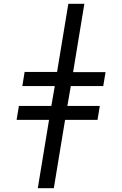

<svg xmlns="http://www.w3.org/2000/svg" viewBox="-20 -843 640 1006"><path d="M178 143 237 -215H67L79 -288H249L267 -392H97L109 -466H279L338 -823H422L363 -465H533L521 -392H351L333 -288H503L491 -215H321L262 143Z"/></svg>

Font: Iosevka Custom Oblique
Style: Regular
Weight: 400
Italic angle: -9°
Designer: Belleve Invis
Foundry: Belleve Invis
Version: Version 27.0.1